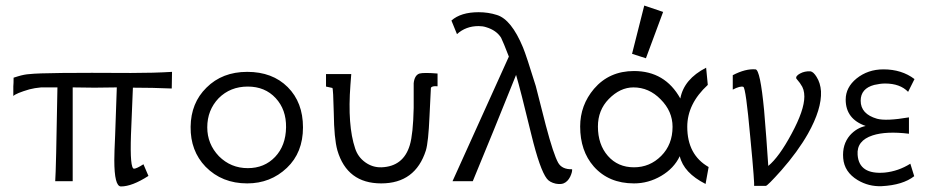

<svg xmlns="http://www.w3.org/2000/svg" viewBox="-20 -653 3358 692"><path d="M600 -394 599 -334Q529 -337 459 -337L452 -166Q448 -45 463 -45Q472 -45 497 -61L515 -19Q456 19 416 19Q392 19 392 -76Q392 -102 395 -166Q398 -253 401 -338Q320 -336 242 -338V0H179Q182 -36 187 -338H128Q105 -336 86 -331Q38 -317 28 -307V-342Q29 -352 29 -373L45 -378Q68 -385 87 -386Q137 -392 452 -390Q535 -390 600 -394Z M1072 -194Q1072 -103 1014 -48Q955 8 871 8Q780 8 721 -52Q666 -109 667 -196Q668 -282 724 -337Q781 -394 871 -394Q962 -394 1017 -339Q1072 -284 1072 -194ZM1011 -194Q1012 -258 973.5 -299.5Q935 -341 873 -341Q810 -341 768 -299Q727 -256 727 -194Q727 -134 769 -90Q812 -47 873 -47Q933 -47 971.5 -87.5Q1010 -128 1011 -194Z M1557 -388V-342Q1536 -344 1533 -336L1528 -234Q1524 -141 1515 -111Q1477 8 1354 8Q1231 8 1196 -111Q1184 -154 1183 -246Q1181 -333 1178 -336Q1176 -336 1155 -341V-386H1246L1243 -347Q1232 -201 1260 -118Q1270 -87 1296.5 -68Q1323 -49 1355 -50Q1434 -53 1457 -130Q1469 -170 1471 -264V-353Q1474 -382 1492 -388Q1508 -392 1557 -388Z M2042 -43Q2043 -33 2035 -16Q2026 2 2011 8Q2001 12 1983 9Q1961 4 1951 -9Q1926 -41 1895 -168Q1855 -333 1840 -383Q1757 -176 1684 0H1611Q1612 -2 1814 -449Q1794 -501 1786 -517Q1769 -544 1732 -555Q1720 -559 1705 -559Q1659 -559 1627 -530L1607 -579Q1641 -609 1705 -609Q1740 -609 1771 -599Q1823 -583 1865 -482Q1877 -453 1911 -343Q1911 -342 1947 -202Q1975 -96 1992 -66Q2006 -42 2042 -43Z M2302 -633 2370 -610 2308 -443 2258 -459ZM2534 -51 2523 10Q2444 -30 2430 -90Q2409 -46 2363 -19Q2317 8 2265 8Q2174 8 2120 -53Q2071 -109 2071 -197Q2071 -274 2121 -333Q2176 -397 2265 -397Q2377 -397 2432 -298Q2445 -368 2525 -409L2531 -347Q2457 -279 2457 -196Q2457 -95 2534 -51ZM2404 -196Q2404 -252 2361 -295Q2319 -338 2263 -338Q2215 -338 2174 -296Q2135 -256 2135 -197Q2135 -132 2171 -91Q2207 -50 2265 -50Q2322 -50 2363 -91Q2404 -132 2404 -196Z M2939 -324Q2942 -260 2892 -171Q2855 -106 2796 -39Q2746 17 2740 17H2698Q2699 17 2696 -25Q2693 -67 2684 -160Q2668 -337 2659 -340Q2648 -344 2621 -330V-382Q2667 -406 2703 -403Q2720 -402 2734 -255Q2737 -221 2742 -155Q2747 -89 2749 -55Q2788 -87 2833 -171Q2879 -256 2879 -305Q2879 -332 2866 -349Q2864 -353 2858 -360Q2852 -367 2850 -370Q2847 -379 2863.5 -388Q2880 -397 2901 -396Q2912 -394 2923 -376Q2937 -354 2939 -324Z M3276 -368 3253 -322Q3224 -352 3170 -352Q3153 -352 3131 -347Q3082 -334 3082 -290Q3082 -242 3141 -225Q3174 -216 3256 -230V-171Q3174 -181 3125 -165Q3067 -146 3071 -95Q3076 -23 3169 -31Q3218 -36 3261 -63L3275 -18Q3234 14 3158 18Q3111 20 3071 -4Q3023 -33 3019 -83Q3015 -132 3043 -165Q3067 -192 3100 -199Q3028 -224 3028 -294Q3028 -338 3067 -370Q3108 -403 3164 -403Q3230 -403 3276 -368Z"/></svg>

Font: GFS Neohellenic Rg
Style: Regular
Weight: 400
Designer: Takis Katsoulidis and George D. Matthiopoulos
Foundry: Takis Katsoulidis and George D. Matthiopoulos
Version: Version 1.0